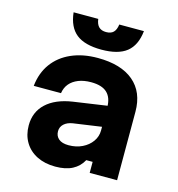

<svg xmlns="http://www.w3.org/2000/svg" viewBox="-123 -953 997 1076"><g transform="rotate(15 375.0 -415.0)"><path d="M502 -391V-269L328 -244Q296 -239 277.5 -222Q259 -205 259 -180Q259 -152 278.5 -135.5Q298 -119 336 -119Q380 -119 415 -136Q450 -153 470.5 -182Q491 -211 491 -246V-380Q491 -436 461 -464.5Q431 -493 368 -493Q326 -493 294.5 -480.5Q263 -468 244 -445.5Q225 -423 220 -390H62Q70 -466 109.5 -520.5Q149 -575 215.5 -604.5Q282 -634 369 -634Q504 -634 577 -572.5Q650 -511 650 -397V0H491V-64H454Q433 -25 394 -4.5Q355 16 295 16Q234 16 188 -7Q142 -30 117 -72Q92 -114 92 -169Q92 -247 145 -296.5Q198 -346 296 -361ZM314 -846Q318 -815 333 -800.5Q348 -786 375 -786Q403 -786 417.5 -800.5Q432 -815 436 -846H579Q570 -762 521 -723Q472 -684 375 -684Q278 -684 229 -723Q180 -762 171 -846Z"/></g></svg>

Font: Martian Mono SemiExpanded
Style: Bold
Weight: 700
Width: 6
Designer: Roman Shamin
Foundry: Evil Martians
Version: Version 1.000